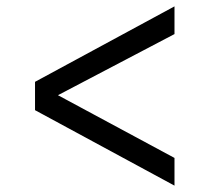

<svg xmlns="http://www.w3.org/2000/svg" viewBox="-20 -624 658 603"><path d="M528 -41 90 -278V-367L528 -604V-517L162 -325L528 -128Z"/></svg>

Font: Fragment Mono
Style: Regular
Weight: 400
Monospace: yes
Designer: Wei Huang based on Nimbus Sans by URW Studio, based on Helvetica by Max Miedinger.
Foundry: Wei Huang
Version: Version 1.021; ttfautohint (v1.8.4.7-5d5b)